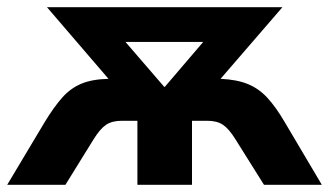

<svg xmlns="http://www.w3.org/2000/svg" viewBox="-29 -511 910 531"><path d="M-9 0 95 -174Q120 -215 143 -241Q166 -267 196 -279.5Q226 -292 271 -293L101 -491H752L581 -293Q626 -291 656.5 -278.5Q687 -266 710.5 -240.5Q734 -215 758 -174L861 0H701L622 -126Q604 -155 587.5 -166Q571 -177 544 -177H502V0H351V-177H308Q281 -177 264.5 -166Q248 -155 230 -126L152 0ZM425 -271H427L533 -395H318Z"/></svg>

Font: Nunito Sans ExtraBold
Style: Regular
Weight: 800
Designer: Vernon Adams
Foundry: Vernon Adams
Version: Version 3.101; ttfautohint (v1.8.4.7-5d5b);gftools[0.9.27]